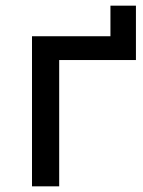

<svg xmlns="http://www.w3.org/2000/svg" viewBox="-20 -658 506 678"><path d="M93 0H189V-446H460V-638H370V-530H93Z"/></svg>

Font: Malon Grotesk Med
Style: Regular
Weight: 500
Designer: Julieta Ulanovsky
Foundry: Julieta Ulanovsky
Version: Version 7.200